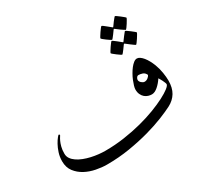

<svg xmlns="http://www.w3.org/2000/svg" viewBox="-158 -977 1247 1188"><g transform="rotate(-30 466.0 -382.5)"><path d="M876.5 -257.3Q876.5 -205.1 856 -171.1Q835.4 -137.2 797.4 -117.2Q766.6 -101.1 714.6 -80.1Q662.6 -59.1 595.9 -40.5Q529.3 -22 450.9 -9Q372.6 3.9 287.6 3.9Q251.5 3.9 210.7 -4.2Q169.9 -12.2 136 -30.5Q102.1 -48.8 79.3 -78.6Q56.6 -108.4 56.6 -152.3Q56.6 -184.1 65.7 -211.9Q74.7 -239.7 86.4 -260.7Q98.1 -281.7 108.2 -293.9Q118.2 -306.2 120.1 -306.2Q122.1 -306.2 124.5 -304.4Q127 -302.7 127 -300.8Q127 -298.3 121.6 -290.5Q116.2 -282.7 109.6 -268.6Q103 -254.4 97.7 -234.1Q92.3 -213.9 92.3 -186Q92.3 -166 103.3 -150.4Q114.3 -134.8 132.3 -122.6Q150.4 -110.4 173.8 -101.3Q197.3 -92.3 223.1 -86.4Q249 -80.6 274.4 -77.9Q299.8 -75.2 322.3 -75.2Q391.1 -75.2 457.5 -85Q523.9 -94.7 583.3 -110.1Q642.6 -125.5 692.1 -144.5Q741.7 -163.6 778.1 -182.4Q814.5 -201.2 835 -217.3Q855.5 -233.4 855.5 -243.2Q855.5 -247.6 851.8 -256.3Q848.1 -265.1 844 -273.7Q839.8 -282.2 835.2 -289.8Q830.6 -297.4 829.1 -299.8Q811 -272 788.6 -252.7Q766.1 -233.4 745.6 -233.4Q733.4 -233.4 720.2 -237.5Q707 -241.7 696.3 -250.7Q685.5 -259.8 678.5 -274.7Q671.4 -289.6 671.4 -310.1Q671.4 -320.3 676 -336.2Q680.7 -352.1 688 -370.1Q695.3 -388.2 705.8 -406.5Q716.3 -424.8 727.5 -439.2Q738.8 -453.6 751 -463.1Q763.2 -472.7 774.9 -472.7Q785.2 -472.7 796.1 -465.1Q807.1 -457.5 817.6 -444.6Q828.1 -431.6 837.4 -414.6Q846.7 -397.5 854 -378.9Q866.2 -346.7 871.3 -314.2Q876.5 -281.7 876.5 -257.3ZM784.2 -350.1Q775.9 -368.7 760.7 -373.8Q745.6 -378.9 732.9 -378.9Q724.1 -378.9 718.5 -370.6Q712.9 -362.3 712.9 -355Q712.9 -349.1 715.8 -343.8Q718.8 -338.4 723.6 -334Q728.5 -329.6 734.1 -326.7Q739.7 -323.7 745.6 -323.7Q757.8 -323.7 768.8 -331.8Q779.8 -339.8 784.2 -350.1ZM846.2 -723.1Q846.2 -720.7 840.6 -710.7Q835 -700.7 827.9 -689.5Q820.8 -678.2 814 -669.2Q807.1 -660.2 804.7 -660.2Q803.2 -660.2 794.4 -666.3Q785.6 -672.4 775.4 -679.2Q763.7 -687.5 749 -699.2Q745.6 -701.7 743.7 -702.1Q742.2 -702.1 740.2 -699.2Q730 -685.1 722.2 -674.3Q714.8 -664.6 708.5 -656.7Q702.1 -648.9 700.2 -648.9Q698.7 -648.9 689.5 -655Q680.2 -661.1 669.4 -668.9Q658.7 -676.8 650.4 -683.8Q642.1 -690.9 642.1 -692.9Q642.1 -695.3 648.2 -705.3Q654.3 -715.3 662.1 -726.8Q669.9 -738.3 677 -747.3Q684.1 -756.3 686 -756.3Q689.5 -756.3 697.8 -749.8Q706.1 -743.2 714.8 -736.3Q725.6 -728 738.8 -716.8Q742.7 -712.9 743.7 -712.9Q745.6 -712.9 749 -718.3Q758.8 -731.9 766.6 -742.7Q773.9 -751.5 780.3 -759.5Q786.6 -767.6 788.6 -767.6Q790.5 -767.6 799.8 -761.2Q809.1 -754.9 819.3 -746.8Q829.6 -738.8 837.9 -731.7Q846.2 -724.6 846.2 -723.1ZM856 -612.3Q856 -609.9 850.1 -599.6Q844.2 -589.4 836.7 -577.9Q829.1 -566.4 822.3 -557.4Q815.4 -548.3 813.5 -548.3Q811.5 -548.3 802.5 -554.7Q793.5 -561 783.7 -568.4Q772 -576.7 757.8 -588.4Q754.4 -590.8 752.9 -591.3Q751.5 -591.3 749 -588.4Q738.8 -574.2 731 -563.5Q723.6 -553.7 717.3 -545.9Q710.9 -538.1 709 -538.1Q707 -538.1 697.8 -544.2Q688.5 -550.3 678.2 -558.1Q668 -565.9 659.4 -573Q650.9 -580.1 650.9 -582Q650.9 -584.5 657 -594.5Q663.1 -604.5 670.9 -616Q678.7 -627.4 685.5 -636.2Q692.4 -645 693.4 -645Q696.8 -645 705.1 -638.7Q713.4 -632.3 722.7 -625.5Q733.4 -617.2 746.6 -606Q751 -602.1 752.9 -602.1Q754.9 -602.1 757.8 -607.4L775.9 -631.8Q783.2 -640.6 789.3 -648.7Q795.4 -656.7 796.9 -656.7Q799.3 -656.7 808.6 -650.4Q817.9 -644 828.6 -636Q839.4 -627.9 847.7 -620.8Q856 -613.8 856 -612.3Z"/></g></svg>

Font: Accordance
Style: Italic
Weight: 400
Italic angle: -11°
Version: Version 1.2 (build January 31, 2020) Miklal Software Solutio